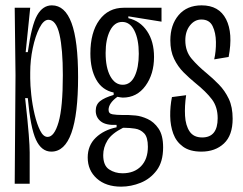

<svg xmlns="http://www.w3.org/2000/svg" viewBox="-20 -557 907 718"><path d="M35 130 38 -276 35 -528H93L76 -362H84Q98 -463 119 -500Q140 -537 174 -537Q223 -537 247.5 -471Q272 -405 272 -269Q272 10 172 10Q135 10 114.5 -34.5Q94 -79 84 -190H74Q84 -100 87.5 -54.5Q91 -9 91 13V130ZM158 -45Q183 -45 199 -100Q215 -155 215 -276Q215 -373 202.5 -428Q190 -483 161 -483Q143 -483 127.5 -452.5Q112 -422 102.5 -377Q93 -332 93 -286V-264Q93 -239 97 -202Q101 -165 109.5 -129Q118 -93 130 -69Q142 -45 158 -45Z M433 141Q376 141 342 110.5Q308 80 308 32Q308 -13 338 -42Q368 -71 416 -81V-90Q376 -88 357 -103Q338 -118 338 -143Q338 -166 354.5 -179Q371 -192 405 -202V-211Q362 -220 340 -259Q318 -298 318 -357Q318 -436 351.5 -482Q385 -528 443 -528H584V-476L460 -496V-489Q504 -479 530 -440.5Q556 -402 556 -344Q556 -280 524 -236Q492 -192 439 -192Q436 -192 430 -193Q424 -194 419 -195Q386 -171 386 -146Q386 -132 401 -129.5Q416 -127 436 -127H459Q467 -127 487.5 -125Q508 -123 532 -112Q556 -101 573 -76Q590 -51 590 -6Q590 48 566 80Q542 112 506 126.5Q470 141 433 141ZM439 -240Q468 -240 483.5 -272Q499 -304 499 -356Q499 -410 482.5 -442.5Q466 -475 437 -475Q408 -475 391.5 -442.5Q375 -410 375 -359Q375 -304 392.5 -272Q410 -240 439 -240ZM438 91Q482 91 507.5 64.5Q533 38 533 -8Q533 -44 519 -58.5Q505 -73 485 -76Q465 -79 448 -79H440Q398 -58 382 -32Q366 -6 366 23Q366 62 388 76.5Q410 91 438 91Z M733 10Q690 10 664.5 -8.5Q639 -27 628 -57Q617 -87 616.5 -123Q616 -159 623 -194L676 -201Q670 -160 672 -124Q674 -88 689 -65.5Q704 -43 736 -43Q794 -43 794 -115Q794 -157 772.5 -185.5Q751 -214 710 -247Q688 -265 666.5 -286.5Q645 -308 631 -337Q617 -366 617 -406Q617 -464 648 -500.5Q679 -537 734 -537Q799 -537 825.5 -485Q852 -433 835 -344L781 -335Q788 -365 787.5 -400Q787 -435 775 -459.5Q763 -484 733 -484Q708 -484 690.5 -462Q673 -440 673 -406Q673 -365 697 -337Q721 -309 753 -283Q776 -264 798.5 -241Q821 -218 835.5 -187.5Q850 -157 850 -113Q850 -51 817.5 -20.5Q785 10 733 10Z"/></svg>

Font: Bricolage Grotesque 48pt Condensed ExtraLight
Style: Regular
Weight: 200
Width: 3
Designer: Mathieu Triay
Foundry: Atelier Triay
Version: Version 1.000; ttfautohint (v1.8.4.7-5d5b);gftools[0.9.32]